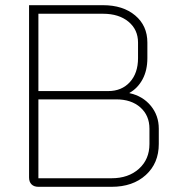

<svg xmlns="http://www.w3.org/2000/svg" viewBox="-20 -720 688 740"><path d="M92 -36V-700H377Q454 -700 501 -660.5Q548 -621 548 -556V-496Q548 -449 529.5 -414.5Q511 -380 479 -362V-361Q530 -350 561 -312.5Q592 -275 592 -224V-165Q592 -91 542 -45.5Q492 0 410 0H128Q111 0 101.5 -9.5Q92 -19 92 -36ZM397 -369Q449 -369 480.5 -403.5Q512 -438 512 -496V-556Q512 -606 475 -636.5Q438 -667 377 -667H128V-369ZM410 -33Q475 -33 515.5 -69.5Q556 -106 556 -165V-224Q556 -275 521 -306Q486 -337 428 -337H128V-33Z"/></svg>

Font: Bai Jamjuree ExtraLight
Style: Regular
Weight: 275
Designer: Katatrad Aksorn Co.,Ltd.
Foundry: Cadson Demak Co.,Ltd.
Version: Version 1.000; ttfautohint (v1.6)